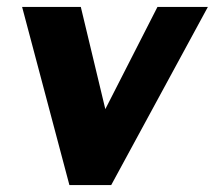

<svg xmlns="http://www.w3.org/2000/svg" viewBox="-20 -536 622 556"><path d="M582 -516H436L285 -220L214 -516H44L181 0H302Z"/></svg>

Font: United Sans ExtraBold
Style: Italic
Weight: 800
Italic angle: -8°
Designer: Pablo Impallari, Rodrigo Fuenzalida (Modified by Dan O. Williams)
Version: Version 1.000;PS 001.000;hotconv 1.0.88;makeotf.lib2.5.64775